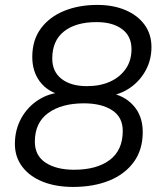

<svg xmlns="http://www.w3.org/2000/svg" viewBox="-20 -733 640 762"><path d="M270.4 8.9Q202.2 8.9 150.1 -11.7Q98 -32.4 68.5 -71.1Q39.1 -109.7 39.1 -162Q39.1 -217.1 63.8 -262.7Q88.6 -308.2 131.6 -336Q174.6 -363.8 228.1 -366.8L225.7 -354.8Q169.6 -368.2 138.9 -408.4Q108.1 -448.7 108.1 -507Q108.1 -573.5 141.8 -619.5Q175.5 -665.5 233.9 -689.5Q292.2 -713.5 366.2 -713.5Q429.9 -713.5 478.3 -692.7Q526.7 -672 553.9 -634.6Q581.1 -597.1 581.1 -546.2Q581.1 -496.1 558.6 -454.3Q536 -412.5 497.3 -385.3Q458.5 -358.1 409.4 -351.5L411.9 -364.6Q471.9 -355.7 509.2 -314.5Q546.5 -273.3 546.5 -209Q546.5 -138.5 510.8 -89.8Q475.1 -41.1 413 -16.1Q350.8 8.9 270.4 8.9ZM274.3 -59.3Q363.7 -59.3 415.5 -98.1Q467.2 -137 467.2 -213.4Q467.2 -268.4 424.8 -295.7Q382.4 -322.9 313.3 -322.9Q224.4 -322.9 171.4 -284.5Q118.3 -246.1 118.3 -170.7Q118.3 -115.2 161.2 -87.2Q204.2 -59.3 274.3 -59.3ZM324.9 -391.1Q377.4 -391.1 416.9 -409Q456.3 -426.9 479.1 -459.8Q501.9 -492.7 501.9 -537.7Q501.9 -589.7 464.4 -617.5Q427 -645.3 363.3 -645.3Q280.9 -645.3 234.1 -608.4Q187.4 -571.6 187.4 -500.8Q187.4 -448.2 224.6 -419.7Q261.7 -391.1 324.9 -391.1Z"/></svg>

Font: Nunito Variable Extra Light
Style: Italic
Weight: 200
Italic angle: -9°
Designer: Vernon Adams
Foundry: Vernon Adams
Version: Version 3.602